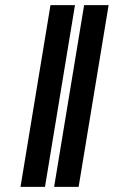

<svg xmlns="http://www.w3.org/2000/svg" viewBox="-20 -726 458 746"><path d="M271.3 -706 154.8 0H59.7L176.1 -706ZM402 -706 285.5 0H190.3L306.8 -706Z"/></svg>

Font: Karasuma Gothic
Style: Italic
Weight: 900
Italic angle: -9.39999°
Designer: Rasmus Andersson / Ryoko Nishizuka
Foundry: Genbu
Version: Version 1.00